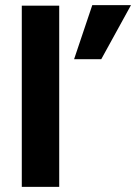

<svg xmlns="http://www.w3.org/2000/svg" viewBox="-20 -729 531 749"><path d="M211 0H65V-707H211ZM375 -498H269L340 -709H491Z"/></svg>

Font: Hind Guntur
Style: Bold
Weight: 700
Designer: Manushi Parikh, Hitesh Malaviya
Foundry: Indian Type Foundry
Version: Version 1.002;PS 1.0;hotconv 1.0.86;makeotf.lib2.5.63406; tt